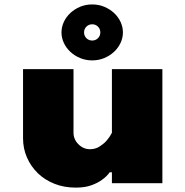

<svg xmlns="http://www.w3.org/2000/svg" viewBox="-20 -835 845 875"><path d="M85 -520H315V-230Q315 -200 337.5 -177.5Q360 -155 390 -155Q414 -155 432.5 -166.5Q451 -178 464 -192Q479 -209 490 -230V-520H720V0H490V-50H480Q466 -30 444 -15Q425 -1 396 9.5Q367 20 325 20Q272 20 228 2.5Q184 -15 152.5 -45.5Q121 -76 103 -117Q85 -158 85 -205ZM400.2 -724.3Q384.5 -724.3 373.8 -713.6Q363.1 -702.9 363.1 -687.3Q363.1 -671.7 373.8 -661Q384.5 -650.3 400.2 -650.3Q415.8 -650.3 426.5 -661Q437.2 -671.7 437.2 -687.3Q437.2 -702.9 426.5 -713.6Q415.8 -724.3 400.2 -724.3ZM400.2 -814.8Q429.8 -814.8 455.4 -804.1Q480.9 -793.4 499.8 -775.7Q518.8 -758 529.5 -735Q540.2 -712 540.2 -687.3Q540.2 -662.6 529.5 -639.6Q518.8 -616.6 499.8 -598.9Q480.9 -581.2 455.4 -570.5Q429.8 -559.8 400.2 -559.8Q370.5 -559.8 345 -570.5Q319.5 -581.2 300.5 -598.9Q281.6 -616.6 270.9 -639.6Q260.2 -662.6 260.2 -687.3Q260.2 -712 270.9 -735Q281.6 -758 300.5 -775.7Q319.5 -793.4 345 -804.1Q370.5 -814.8 400.2 -814.8Z"/></svg>

Font: Imperial One
Style: Regular
Weight: 400
Designer: Jovanny Lemonad
Foundry: Jovanny Lemonad
Version: Version 1.000